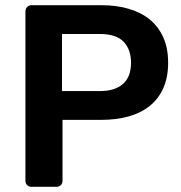

<svg xmlns="http://www.w3.org/2000/svg" viewBox="-20 -720 699 740"><path d="M102 0Q91 0 84.5 -6.5Q78 -13 78 -24V-675Q78 -686 84.5 -693Q91 -700 102 -700H370Q429 -700 476.5 -686Q524 -672 557.5 -644.5Q591 -617 609.5 -575.5Q628 -534 628 -478Q628 -422 609.5 -380.5Q591 -339 557.5 -312Q524 -285 476.5 -271.5Q429 -258 370 -258H221V-24Q221 -13 214.5 -6.5Q208 0 197 0ZM219 -369H365Q423 -369 454 -396.5Q485 -424 485 -478Q485 -529 456.5 -559Q428 -589 365 -589H219Z"/></svg>

Font: Fz Rubik Med
Style: Regular
Weight: 500
Designer: Hubert and Fischer
Foundry: Hubert and Fischer
Version: Vit hóa bi FontZin.com